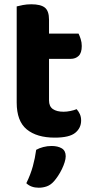

<svg xmlns="http://www.w3.org/2000/svg" viewBox="-20 -628 432 897"><path d="M209 -159Q209 -131 227 -118.5Q245 -106 277 -106Q292 -106 309 -109.5Q326 -113 338 -118Q347 -108 353 -95Q359 -82 359 -65Q359 -30 331.5 -7.5Q304 15 236 15Q152 15 105 -23.5Q58 -62 58 -149V-598Q69 -601 87 -604.5Q105 -608 126 -608Q170 -608 189.5 -592.5Q209 -577 209 -536V-471H347Q352 -461 357 -445.5Q362 -430 362 -413Q362 -381 347.5 -367Q333 -353 310 -353H209ZM232 219Q217 236 199 242.5Q181 249 161 249Q125 249 103 228Q123 187 133.5 148.5Q144 110 149 72Q163 64 182 59Q201 54 221 54Q250 54 268.5 65Q287 76 287 102Q287 114 282 130Q277 146 269 162.5Q261 179 251 194Q241 209 232 219Z"/></svg>

Font: Baloo Paaji 2
Style: Bold
Weight: 700
Designer: Shuchita Grover, Noopur Datye and Ek Type
Foundry: Ek Type
Version: Version 1.640;hotconv 1.0.111;makeotfexe 2.5.65597; ttfautoh